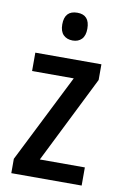

<svg xmlns="http://www.w3.org/2000/svg" viewBox="-85 -794 537 844"><g transform="rotate(10 183.5 -372.5)"><path d="M341 0H27V-64L225 -458H39V-540H334V-470L140 -81H341ZM191 -745Q246 -745 246 -683Q246 -652 231 -636.5Q216 -621 191 -621Q165 -621 149.5 -636.5Q134 -652 134 -683Q134 -745 191 -745Z"/></g></svg>

Font: Noto Sans Ethiopic Condensed Medium
Style: Regular
Weight: 500
Width: 3
Designer: Monotype Design Team
Foundry: Monotype Imaging Inc.
Version: Version 2.102; ttfautohint (v1.8.4.7-5d5b)